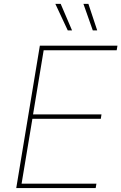

<svg xmlns="http://www.w3.org/2000/svg" viewBox="-20 -961 620 981"><path d="M63 0 183.6 -727.5H580.1L576.2 -704.1H203.1L148.9 -376.5H498.5L495.1 -354H145.5L90.3 -22.5H472.7L468.8 0ZM454.1 -805.7 406.2 -941.4H431.6L476.6 -805.7ZM326.2 -805.7 262.7 -941.4H290L348.1 -805.7Z"/></svg>

Font: Inter 17pt Thin
Style: Italic
Weight: 250
Italic angle: -9.3988°
Version: Version 4.001;git-66647c0bb